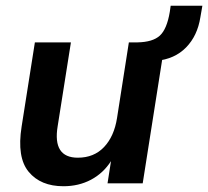

<svg xmlns="http://www.w3.org/2000/svg" viewBox="-20 -636 722 666"><path d="M200 10Q121 10 79.5 -40Q38 -90 55 -197L101 -489H226L180 -198Q162 -89 250 -89Q306 -89 341 -126Q376 -163 386 -227L427 -489H552L475 0H353L365 -77Q338 -35 295.5 -12.5Q253 10 200 10ZM522 -425 454 -470 457 -489Q510 -490 534.5 -512.5Q559 -535 569 -595L572 -616H682L675 -576Q665 -512 625.5 -471.5Q586 -431 522 -425Z"/></svg>

Font: Nunito Sans
Style: Bold Italic
Weight: 700
Italic angle: -9°
Designer: Vernon Adams
Foundry: Vernon Adams
Version: Version 3.006; ttfautohint (v1.8.3)